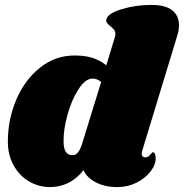

<svg xmlns="http://www.w3.org/2000/svg" viewBox="-20 -759 749 782"><path d="M557 -133Q557 -126 561 -122Q565 -118 571 -118Q583 -118 591.5 -128.5Q600 -139 603 -139Q608 -139 611 -132Q614 -125 614 -116Q615 -89 593.5 -61Q572 -33 536 -15Q500 3 458 3Q408 3 371 -16Q334 -35 320 -66Q293 -31 258 -14Q223 3 184 3Q138 3 98.5 -20Q59 -43 35.5 -85.5Q12 -128 12 -182Q12 -273 46.5 -353.5Q81 -434 143 -483.5Q205 -533 284 -533Q327 -533 357.5 -523Q388 -513 413 -493L447 -605Q450 -614 450 -620Q450 -631 444.5 -638Q439 -645 430 -652Q420 -660 415.5 -666Q411 -672 414 -682Q420 -705 477 -722Q534 -739 596 -739Q654 -739 681.5 -717Q709 -695 709 -657Q709 -635 702 -614L559 -144Q557 -136 557 -133ZM357 -439Q328 -439 300 -396Q272 -353 255 -292Q238 -231 239 -182Q239 -127 275 -127Q288 -127 297 -137.5Q306 -148 314 -172L392 -425Q376 -439 357 -439Z"/></svg>

Font: Shrikhand
Style: Regular
Weight: 400
Italic angle: -14°
Version: Version 1.000;PS 1.000;hotconv 1.0.88;makeotf.lib2.5.647800